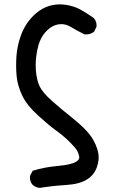

<svg xmlns="http://www.w3.org/2000/svg" viewBox="-20 -749 540 901"><path d="M120.6 84Q120.6 81.1 121.1 76.2L133.3 52.2Q189.9 35.2 246.6 30.3Q325.7 23.4 345.2 3.9Q352.1 -2.4 352.1 -11.2Q352.1 -12.7 351.6 -14.2Q348.6 -35.2 333 -54.7Q315.4 -75.7 291.5 -97.7Q267.6 -119.6 239.7 -139.2Q211.9 -158.7 158.7 -207Q105 -255.9 84 -301.3Q62.5 -346.7 58.1 -391.1Q55.7 -416 55.7 -439.7Q55.7 -463.4 57.1 -484.9Q60.5 -534.7 78.6 -584Q98.1 -636.7 135.7 -674.3Q189.9 -728.5 260.7 -728.5Q273.9 -728.5 290.5 -726.1Q307.1 -723.6 324.7 -718Q342.3 -712.4 357.4 -704.1Q385.7 -688.5 420.4 -664.1Q427.7 -655.3 430.4 -646.7Q433.1 -638.2 433.1 -630.4Q433.1 -627.4 432.6 -622.6L421.4 -600.1L419.9 -599.1Q404.3 -587.4 383.8 -587.4Q380.9 -587.4 376 -587.9Q342.8 -604.5 311.5 -623Q290.5 -635.7 268.1 -635.7Q226.1 -635.7 192.4 -597.2Q165.5 -566.9 155.3 -515.6Q147.5 -477.1 147.5 -442.4Q147.5 -429.7 148.4 -417.5Q152.3 -372.1 166.3 -343.3Q180.2 -314.5 222.9 -276.4Q265.6 -238.3 319.3 -195.8Q373.5 -151.9 398.7 -120.4Q423.8 -88.9 436 -50.8Q442.9 -30.3 442.9 -10.7Q442.9 8.8 437 27.8Q425.8 68.4 390.4 91.8Q355 115.2 290 119.1Q227.5 123 166 132.8Q147 130.4 133.3 118.7Q120.6 104.5 120.6 84Z"/></svg>

Font: Bakudai
Style: Bold
Weight: 700
Version: Version 1.48